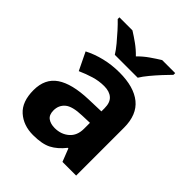

<svg xmlns="http://www.w3.org/2000/svg" viewBox="-214 -894 1032 1032"><g transform="rotate(45 302.0 -378.0)"><path d="M302 -557Q412 -557 470.5 -509.5Q529 -462 529 -364V0H425L396 -74H392Q357 -30 318 -10Q279 10 211 10Q138 10 90 -32.5Q42 -75 42 -163Q42 -250 103 -291.5Q164 -333 286 -337L381 -340V-364Q381 -407 358.5 -427Q336 -447 296 -447Q256 -447 218 -435.5Q180 -424 142 -407L93 -508Q137 -531 190.5 -544Q244 -557 302 -557ZM323 -251Q251 -249 223 -225Q195 -201 195 -162Q195 -128 215 -113.5Q235 -99 267 -99Q315 -99 348 -127.5Q381 -156 381 -208V-253ZM217 -606Q203 -629 180.5 -656Q158 -683 134.5 -709Q111 -735 92 -753V-766H191Q217 -750 247 -728.5Q277 -707 303 -680Q329 -707 360 -728.5Q391 -750 417 -766H516V-753Q498 -735 474 -709Q450 -683 427.5 -656Q405 -629 391 -606Z"/></g></svg>

Font: Noto Sans Javanese
Style: Regular
Weight: 400
Designer: Monotype Design Team
Foundry: Monotype Imaging Inc.
Version: Version 2.004